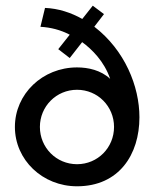

<svg xmlns="http://www.w3.org/2000/svg" viewBox="-20 -651 559 679"><path d="M313.5 -556.6 347.7 -601.1 308.1 -630.9 271 -584C231 -606.4 186.5 -621.1 139.2 -623L123 -556.2C159.2 -554.2 193.8 -545.4 226.6 -528.3L186 -477.1L226.6 -445.8L270.5 -502C304.7 -477.1 348.6 -434.1 369.6 -372.1C336.9 -402.8 292 -412.6 252.4 -412.6C130.4 -412.6 32.7 -318.8 32.7 -202.1C32.7 -85.4 130.4 7.8 252.4 7.8C400.9 7.8 473.1 -104.5 473.1 -236.3C473.1 -345.7 421.4 -473.6 313.5 -556.6ZM252.4 -70.3C179.2 -70.3 121.1 -128.9 121.1 -202.1C121.1 -274.9 179.2 -333.5 252.4 -333.5C325.7 -333.5 383.3 -274.9 383.3 -202.1C383.3 -128.9 325.7 -70.3 252.4 -70.3Z"/></svg>

Font: Now Medium
Style: Regular
Weight: 500
Designer: Alfredo Marco Pradil
Foundry: Alfredo Marco Pradil
Version: Version 1.200;hotconv 1.0.109;makeotfexe 2.5.65596